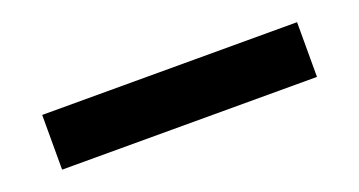

<svg xmlns="http://www.w3.org/2000/svg" viewBox="-25 -106 857 458"><g transform="rotate(-20 403.5 122.5)"><path d="M79.8 192.2V53.3H726.8V192.2Z"/></g></svg>

Font: Lexend Giga
Style: Regular
Weight: 400
Designer: Bonnie Shaver-Troup, Thomas Jockin
Foundry: Lexend
Version: Version 1.007